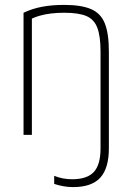

<svg xmlns="http://www.w3.org/2000/svg" viewBox="-20 -550 540 783"><path d="M278 213Q258 213 238.5 209.5Q219 206 201 200V167Q218 174 236.5 177.5Q255 181 274 181Q335 181 362.5 151.5Q390 122 390 55V-339Q390 -402 377 -436.5Q364 -471 332.5 -484.5Q301 -498 242 -498Q213 -498 188 -495Q163 -492 140.5 -485.5Q118 -479 96 -467L110 -490V0H76V-498Q112 -515 152 -522.5Q192 -530 242 -530Q311 -530 351 -513Q391 -496 407.5 -454.5Q424 -413 424 -340V55Q424 136 389 174.5Q354 213 278 213Z"/></svg>

Font: M PLUS Code Latin ExtraLight
Style: Regular
Weight: 250
Designer: Coji Morishita
Foundry: UNDERFOREST DESIGN
Version: Version 1.002; ttfautohint (v1.8.3)